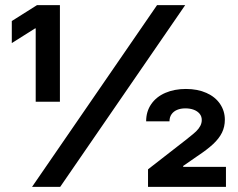

<svg xmlns="http://www.w3.org/2000/svg" viewBox="-20 -727 925 747"><path d="M591 -707H700.5L214.2 0H104.7ZM118.9 -616.5H116.5L25.9 -559.4V-645.2L123.9 -707H213.1V-331.1H118.9ZM555.9 -68.2 708.7 -187.1Q711.1 -188.5 714.9 -192.3Q732.6 -206 743 -215.9Q753.3 -225.9 759.2 -237Q765 -248.1 765 -260.1Q765 -274.4 756.6 -284.5Q748.2 -294.6 733.9 -300Q719.5 -305.4 701.2 -305.4Q682.9 -305.4 669 -299.5Q655.2 -293.7 647.3 -282.3Q639.4 -270.9 639.4 -255H548.6Q548.6 -293.4 568.4 -321.9Q588.1 -350.5 623.3 -365.7Q658.5 -380.9 703.3 -380.9Q749 -380.9 783.4 -365.4Q817.9 -349.9 836.3 -322.4Q854.8 -295 854.8 -261.1Q854.8 -234 843.7 -211.1Q832.5 -188.2 809.3 -166.5Q786.1 -144.9 748 -119.7L692.7 -81.4V-77.9H859.1V0H555.9Z"/></svg>

Font: Pretendard JP Variable
Style: Regular
Weight: 400
Designer: Base glyphs from Inter by Rasmus Andersson; Hangul glyphs from Noto Sans CJK(Source Han Sans) by Jang Soo-young and Kang
Foundry: Kil Hyung-jin
Version: Version 1.307;Glyphs 3.2 (3192)